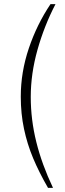

<svg xmlns="http://www.w3.org/2000/svg" viewBox="-20 -800 312 924"><path d="M128 -334Q128 -224 154.8 -116.5Q181.5 -9 235 104H211Q168 29.5 139.5 -38.5Q111 -106.5 95.5 -179.8Q80 -253 80 -335Q80 -453 118.8 -567.8Q157.5 -682.5 223 -780H247Q193 -676 160.5 -560.8Q128 -445.5 128 -334Z"/></svg>

Font: Public Sans VF
Style: Regular
Weight: 400
Designer: Pablo Impallari, Rodrigo Fuenzalida (Modified by Dan O. Williams and USWDS)
Version: Version 1.003